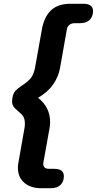

<svg xmlns="http://www.w3.org/2000/svg" viewBox="-20 -802 514 1019"><path d="M75 88Q75 74 78 59L110 -122Q112 -131 112 -146Q112 -171 103 -184.5Q94 -198 76 -212Q60 -225 52 -236Q44 -247 44 -266Q44 -271 46 -283Q50 -307 62 -320Q74 -333 98 -349Q126 -367 142.5 -386.5Q159 -406 166 -443L202 -644Q213 -710 249.5 -746Q286 -782 354 -782H422Q474 -782 474 -742Q474 -735 473 -731Q463 -679 404 -679H377Q360 -679 349 -670.5Q338 -662 335 -647L299 -443Q291 -396 262.5 -354.5Q234 -313 182 -283Q246 -233 246 -154Q246 -139 243 -122L210 62Q208 77 215.5 85.5Q223 94 240 94H267Q319 94 319 133Q319 162 301 179.5Q283 197 249 197H199Q143 197 109 168Q75 139 75 88Z"/></svg>

Font: Kodchasan
Style: Bold Italic
Weight: 700
Italic angle: -10°
Version: Version 1.000; ttfautohint (v1.6)